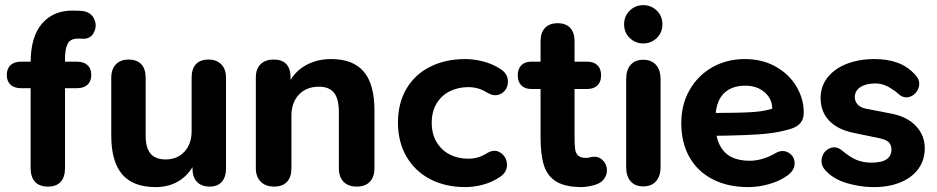

<svg xmlns="http://www.w3.org/2000/svg" viewBox="-20 -736 3738 766"><path d="M102.2 -65.2V-384.1H64.3Q37.5 -384.1 22.3 -397.8Q7.2 -411.4 7.2 -437.1Q7.2 -462.7 22.3 -476.4Q37.5 -490 64.3 -490H138.5L102.2 -452.5V-484.7Q102.2 -589.7 147.5 -641.9Q192.9 -694 268.8 -693.7L295.1 -693.1Q337.1 -693.1 352.9 -665.4Q368.8 -637.8 356.1 -609.5Q343.3 -581.2 313.5 -581.4L293.1 -582Q259.6 -582.4 249.5 -560.6Q239.4 -538.9 239.4 -503.8V-472.2L221.7 -490H286.7Q313.8 -490 328.9 -476.4Q344.1 -462.7 344.1 -437.1Q344.1 -411.4 328.9 -397.8Q313.8 -384.1 286.7 -384.1H239.4V-65.2Q239.4 -29.9 222.3 -10.8Q205.3 8.4 171.2 8.4Q137.1 8.4 119.6 -10.8Q102.2 -29.9 102.2 -65.2Z M423.9 -195.1V-425.8Q423.9 -460.3 442.6 -479.4Q461.2 -498.4 492.1 -498.4Q526.2 -498.4 543.7 -479.8Q561.1 -461.1 561.1 -425.8V-193.5Q561.1 -146.4 580.7 -123.1Q600.2 -99.9 640.7 -99.9Q687 -99.9 715.8 -130.8Q744.5 -161.7 744.5 -212.6V-425.8Q744.5 -461.1 761.6 -479.8Q778.6 -498.4 812.7 -498.4Q843.6 -498.4 862.7 -479.4Q881.7 -460.3 881.7 -425.8V-64Q881.7 -29.7 864.9 -10.6Q848 8.4 817.3 8.4Q784 8.4 766 -10.2Q747.9 -28.9 747.9 -64V-134.3L762.5 -98.1Q740.9 -45.7 699.4 -17.7Q658 10.4 601.2 10.4Q510.6 10.4 467.2 -40.7Q423.9 -91.8 423.9 -195.1Z M1000.7 -64.6V-426.8Q1000.7 -461.1 1019.5 -479.8Q1038.4 -498.4 1072.5 -498.4Q1105.6 -498.4 1122.4 -480.2Q1139.3 -461.9 1139.3 -426.8V-365.8L1128.3 -395.9Q1150.1 -446.1 1196.1 -473.3Q1242.1 -500.4 1300.9 -500.4Q1388.9 -500.4 1431.4 -450.1Q1473.9 -399.8 1473.9 -295.7V-64.6Q1473.9 -29.9 1455.5 -10.8Q1437.1 8.4 1403.3 8.4Q1369.4 8.4 1350.6 -10.8Q1331.9 -29.9 1331.9 -64.6V-289.3Q1331.9 -342.2 1312.4 -366.2Q1293 -390.1 1252.5 -390.1Q1202.2 -390.1 1172.4 -358.4Q1142.7 -326.7 1142.7 -274.4V-64.6Q1142.7 -29.9 1125.2 -10.8Q1107.8 8.4 1073.7 8.4Q1039.8 8.4 1020.2 -11.2Q1000.7 -30.7 1000.7 -64.6Z M1567.7 -247Q1567.7 -324.4 1601.4 -381.7Q1635 -439 1696.1 -469.7Q1757.2 -500.4 1836.1 -500.4Q1870.8 -500.4 1907.8 -490.8Q1944.8 -481.1 1975.2 -461.7Q2006.5 -442.5 2006.4 -410.8Q2006.3 -379.2 1980.9 -363.3Q1955.4 -347.4 1923.1 -366.7Q1889.4 -388.4 1847.9 -388.4Q1807.6 -388.4 1774.1 -371.6Q1740.7 -354.8 1721.5 -322.6Q1702.4 -290.3 1702.4 -246.2Q1702.4 -201.9 1721.7 -169.3Q1741.1 -136.8 1774 -119.8Q1807 -102.9 1847.9 -102.9Q1868.4 -102.9 1886.6 -108Q1904.8 -113.2 1926.7 -127Q1954.7 -142.4 1978.2 -125.8Q2001.8 -109.3 2002.6 -79.2Q2003.5 -49.1 1974.6 -30.1Q1942.8 -8.7 1906.8 0.8Q1870.8 10.4 1836.1 10.4Q1757.2 10.4 1696.5 -21.1Q1635.8 -52.6 1601.8 -111.1Q1567.7 -169.6 1567.7 -247Z M2136.6 -187.1V-381H2099.3Q2074 -381 2059.8 -395.4Q2045.6 -409.8 2045.6 -435.5Q2045.6 -461.2 2059.8 -475.6Q2074 -490 2099.3 -490H2136.6V-571.8Q2136.6 -606.1 2154.5 -624.8Q2172.3 -643.4 2204.8 -643.4Q2237.3 -643.4 2254.8 -624.8Q2272.2 -606.1 2272.2 -571.8V-490H2322.3Q2349.2 -490 2363.6 -475.7Q2378.1 -461.4 2378.1 -435.5Q2378.1 -409.6 2363.6 -395.3Q2349.2 -381 2322.3 -381H2272.2V-195.6Q2272.2 -158.4 2274.4 -141.6Q2276.6 -124.7 2286.9 -115.2Q2297.2 -105.7 2319.5 -106.1Q2329.5 -106.3 2335.3 -108.9Q2342.9 -110.7 2350.3 -110.7Q2368.1 -111.5 2382.6 -98.8Q2397.2 -86 2400.8 -65.4Q2403.6 -45.1 2393.7 -27.8Q2383.9 -10.4 2363.1 -1.8Q2350.9 3.4 2331.7 6.9Q2312.6 10.4 2301.6 10.4Q2236.1 10.4 2200.2 -11.1Q2164.3 -32.6 2150.4 -75.2Q2136.6 -117.9 2136.6 -187.1Z M2478.1 -70V-419.4Q2478.1 -456.9 2496 -477.3Q2513.8 -497.6 2546.3 -497.6Q2578.8 -497.6 2597.1 -477.3Q2615.4 -456.9 2615.4 -419.4V-70Q2615.4 -33.3 2597.2 -12.8Q2579.1 7.6 2546.4 7.6Q2513.7 7.6 2495.9 -12.8Q2478.1 -33.3 2478.1 -70ZM2469.9 -639Q2469.9 -671.8 2492.4 -693.7Q2514.9 -715.5 2546.3 -715.5Q2577.8 -715.5 2600.3 -693.7Q2622.8 -671.8 2622.8 -639Q2622.8 -606.2 2600.3 -584.4Q2577.8 -562.7 2546.3 -562.7Q2514.9 -562.7 2492.4 -584.4Q2469.9 -606.2 2469.9 -639Z M2698 -244.8Q2698 -318.8 2731.2 -377Q2764.4 -435.2 2822.1 -467.8Q2879.9 -500.4 2951.9 -500.4Q3020.7 -500.4 3074.4 -470.4Q3128 -440.4 3157.3 -391Q3186.6 -341.7 3186.6 -287.5Q3186.6 -262.8 3175.7 -248.4Q3164.7 -234 3147.1 -226.5Q3129.5 -219 3100.8 -213L3086.8 -210Q3049.4 -202.8 3004.2 -199.8Q2959 -196.8 2881.8 -195Q2849.5 -194.8 2813.7 -194L2817.2 -285.5H2847.9Q2934.9 -285.5 2987.3 -289.2Q3039.7 -292.8 3077.5 -308.4L3060.9 -295.2Q3063.1 -338.7 3032.2 -366.5Q3001.2 -394.2 2953.9 -394.2Q2895.9 -394.2 2865 -360.5Q2834.2 -326.8 2834.2 -260.6V-247.3Q2834.2 -192.4 2850.9 -158.5Q2867.7 -124.6 2897.7 -109.6Q2927.6 -94.6 2970.2 -94.6Q2995.6 -94.6 3021.3 -102Q3046.9 -109.4 3072.9 -124.4Q3100.9 -141.1 3125.5 -127.1Q3150 -113.1 3150.2 -84.2Q3150.4 -55.3 3117.9 -33.2Q3088.3 -13 3047.9 -1.4Q3007.4 10.2 2965.7 10.4Q2883.9 10.6 2823.2 -20.8Q2762.5 -52.2 2730.2 -109.7Q2698 -167.2 2698 -244.8Z M3277.8 -51.3Q3252.7 -75.4 3258.6 -104.3Q3264.5 -133.1 3290.2 -144.3Q3315.8 -155.4 3339.9 -135.2Q3373.3 -107 3399.6 -97.1Q3425.9 -87.1 3455.5 -87.1Q3498.2 -87.1 3517.3 -100.6Q3536.5 -114.1 3536.5 -139Q3536.5 -158.6 3525 -169.1Q3513.5 -179.7 3486.2 -185.1L3384.2 -206.2Q3321.4 -219.4 3287.6 -255Q3253.9 -290.6 3253.9 -345Q3253.9 -391.6 3281.6 -426.9Q3309.4 -462.2 3358.2 -481.3Q3407 -500.4 3469.7 -500.4Q3519.8 -500.4 3560.7 -485.8Q3601.6 -471.1 3632.6 -436.3Q3653.1 -413.6 3645 -387.1Q3636.9 -360.5 3611.9 -350.7Q3587 -340.8 3563.6 -361.8Q3551.8 -373 3542.1 -378.4Q3523.7 -391.4 3506.7 -397.3Q3489.7 -403.1 3472.5 -403.1Q3434.6 -403.1 3412.5 -388.4Q3390.3 -373.7 3390.3 -348.8Q3390.3 -332.2 3401.3 -319.5Q3412.3 -306.7 3436.2 -302.1L3537.4 -282.5Q3600 -270.1 3634.7 -232.8Q3669.4 -195.5 3669.4 -144.9Q3669.4 -96.6 3643 -61.1Q3616.6 -25.6 3568.2 -6.8Q3519.8 12 3456.1 10.4Q3406.8 8.8 3358 -5.6Q3309.2 -20 3277.8 -51.3Z"/></svg>

Font: SN Pro Thin
Style: Regular
Weight: 200
Designer: Tobias Whetton
Foundry: Supernotes
Version: Version 1.003;Glyphs 3.3 (3324)